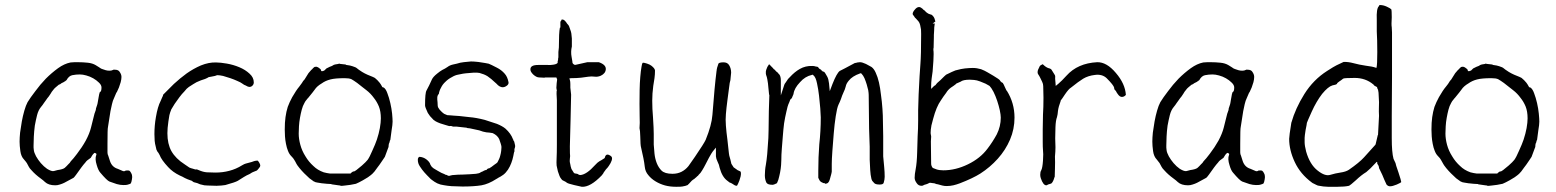

<svg xmlns="http://www.w3.org/2000/svg" viewBox="-20 -715 6085 751"><path d="M222.7 -390.6Q219.7 -389.6 216.8 -386.7Q214.8 -385.7 213.9 -384.8V-385.7L212.9 -384.8Q211.9 -383.8 210.9 -383.8H210L209 -382.8Q203.1 -377.9 197.3 -373Q192.4 -369.1 187.5 -362.3Q181.6 -355.5 178.7 -349.6Q175.8 -344.7 170.9 -337.9Q165 -331.1 159.2 -322.3L151.4 -311.5Q146.5 -303.7 140.6 -296.9Q129.9 -284.2 125 -264.6Q120.1 -245.1 116.2 -223.6Q113.3 -201.2 112.3 -180.7Q111.3 -160.2 111.3 -146.5Q111.3 -146.5 111.3 -137.7Q111.3 -133.8 112.3 -127.9Q113.3 -118.2 121.1 -103.5Q128.9 -89.8 139.6 -77.1Q151.4 -63.5 164.1 -54.7Q181.6 -43.9 190.4 -45.9Q197.3 -47.9 205.1 -49.8Q226.6 -52.7 233.4 -58.6Q240.2 -64.5 247.1 -72.3Q253.9 -78.1 256.8 -84Q266.6 -93.8 281.2 -113.3Q300.8 -138.7 315.4 -165Q330.1 -192.4 335.9 -215.8Q348.6 -266.6 349.6 -270.5Q353.5 -280.3 353.5 -282.2L354.5 -283.2L355.5 -291Q356.4 -293 359.4 -302.7Q361.3 -307.6 362.3 -314.5Q363.3 -319.3 364.3 -326.2Q365.2 -332 366.2 -336.9Q367.2 -342.8 368.2 -347.7Q370.1 -351.6 370.1 -354.5H371.1L372.1 -355.5Q377 -358.4 377 -373Q377 -382.8 366.2 -392.6Q357.4 -401.4 344.7 -408.7Q332 -416 317.4 -419.9Q303.7 -423.8 292 -423.8Q277.3 -423.8 262.7 -420.9Q249 -418 240.2 -401.4Q239.3 -401.4 239.3 -400.4H238.3Q237.3 -399.4 235.4 -397.5H234.4Q232.4 -395.5 230.5 -394.5Q225.6 -392.6 222.7 -390.6ZM477.5 7.8Q473.6 8.8 461.9 8.8Q450.2 8.8 436.5 4.9Q421.9 0 408.2 -4.9Q398.4 -8.8 372.1 -40Q364.3 -48.8 358.4 -69.3Q350.6 -93.8 356.4 -108.4Q359.4 -114.3 352.5 -116.2L350.6 -117.2L348.6 -116.2Q343.8 -112.3 340.8 -107.4Q336.9 -100.6 335 -97.7Q318.4 -86.9 314.5 -80.1Q305.7 -70.3 297.9 -59.6Q286.1 -43 277.8 -31.7Q269.5 -20.5 267.6 -19.5Q264.6 -17.6 231.4 0Q223.6 3.9 213.9 6.8Q205.1 9.8 196.3 9.8Q169.9 9.8 156.2 -2.9Q150.4 -8.8 139.6 -16.6Q128.9 -24.4 120.1 -32.2Q111.3 -40 103.5 -48.8Q95.7 -56.6 92.8 -62.5Q88.9 -70.3 85 -77.1Q81.1 -83 74.2 -90.8Q62.5 -102.5 59.6 -124Q56.6 -145.5 56.6 -161.1Q56.6 -175.8 58.6 -196.3Q61.5 -217.8 65.4 -240.2Q69.3 -261.7 75.2 -282.2Q81.1 -302.7 87.9 -315.4Q98.6 -333 118.2 -358.4Q136.7 -383.8 159.2 -407.2Q181.6 -429.7 207 -448.2Q231.4 -465.8 255.9 -470.7Q264.6 -471.7 271.5 -471.7Q279.3 -471.7 286.1 -471.7Q303.7 -471.7 323.2 -469.7Q341.8 -467.8 354.5 -460Q360.4 -456.1 367.2 -452.1Q376 -445.3 381.8 -444.3Q387.7 -442.4 393.6 -440.4Q400.4 -438.5 408.2 -438.5H409.2Q416 -438.5 421.9 -441.4L423.8 -442.4Q424.8 -442.4 428.7 -442.4H427.7H428.7Q443.4 -442.4 448.2 -433.6Q455.1 -423.8 455.1 -414.1Q455.1 -405.3 452.1 -393.6Q446.3 -377 445.3 -373Q441.4 -364.3 436.5 -353.5H435.5Q431.6 -343.8 426.8 -333Q420.9 -321.3 418 -307.6Q412.1 -282.2 412.1 -280.3Q403.3 -222.7 402.3 -217.8Q400.4 -211.9 400.4 -152.3V-119.1Q400.4 -111.3 403.3 -106.4Q404.3 -102.5 410.2 -85Q418 -61.5 440.4 -54.7Q447.3 -51.8 460.9 -45.9Q466.8 -43.9 471.7 -47.9Q481.4 -48.8 483.4 -47.9H484.4Q486.3 -47.9 490.2 -43Q494.1 -37.1 496.1 -31.2Q498 -22.5 496.1 -13.7Q494.1 -1 491.2 2.9Q488.3 4.9 477.5 7.8Z M929.7 -386.7Q927.7 -387.7 926.8 -388.7Q921.9 -392.6 908.2 -398.4Q895.5 -404.3 880.9 -409.2Q865.2 -414.1 852.5 -418Q838.9 -420.9 831.1 -420.9H830.1H829.1Q824.2 -418 805.7 -415Q798.8 -414.1 793 -412.1V-411.1Q788.1 -409.2 782.2 -406.2Q765.6 -401.4 749 -393.6Q738.3 -387.7 718.8 -375Q710 -369.1 701.2 -357.4Q691.4 -347.7 681.6 -334.5Q671.9 -321.3 663.1 -308.6Q655.3 -295.9 649.4 -286.1V-285.2Q645.5 -276.4 642.6 -264.6Q640.6 -253.9 638.7 -240.2Q636.7 -227.5 635.7 -214.8Q634.8 -202.1 634.8 -194.3V-193.4Q634.8 -152.3 650.4 -124Q667 -94.7 702.1 -72.3Q718.8 -60.5 720.7 -59.6Q727.5 -56.6 732.4 -55.7L745.1 -51.8L746.1 -52.7Q751 -52.7 756.8 -49.8Q774.4 -42 789.1 -41Q803.7 -40 822.3 -40Q851.6 -40 877 -46.9Q903.3 -53.7 926.8 -68.4Q936.5 -74.2 941.4 -75.2Q960 -80.1 961.4 -80.6Q962.9 -81.1 964.8 -81.5Q966.8 -82 971.7 -84Q975.6 -85.9 986.3 -86.9Q989.3 -86.9 993.2 -80.1Q998 -72.3 998 -68.4Q998 -62.5 993.2 -57.6Q986.3 -48.8 984.4 -47.9L969.7 -42Q964.8 -40 960.9 -37.1Q958 -35.2 956.1 -34.2Q944.3 -29.3 933.6 -22.5Q922.9 -15.6 910.2 -7.8Q900.4 -2 861.3 8.8H862.3Q862.3 8.8 861.3 8.8Q847.7 10.7 845.7 10.7Q838.9 10.7 827.1 11.7L793 10.7L779.3 9.8Q764.6 6.8 762.7 5.9Q750 0 743.2 -1Q737.3 -2 735.4 -3.9Q730.5 -8.8 724.6 -9.8Q712.9 -13.7 703.1 -18.6Q693.4 -24.4 683.6 -28.3Q655.3 -42 637.7 -61.5Q611.3 -89.8 604.5 -108.4Q601.6 -113.3 599.6 -117.2Q596.7 -120.1 595.7 -122.1Q593.8 -127 591.8 -129.9Q590.8 -133.8 589.8 -138.7Q585.9 -153.3 585 -164.1Q584 -175.8 584 -190.4Q584 -223.6 589.8 -256.8Q596.7 -297.9 608.4 -320.3Q613.3 -332 614.3 -334Q618.2 -340.8 618.2 -344.7Q638.7 -365.2 660.2 -386.7Q684.6 -409.2 710 -427.7Q736.3 -446.3 765.6 -459Q796.9 -471.7 825.2 -470.7Q841.8 -470.7 867.2 -466.3Q892.6 -461.9 916 -452.1Q939.5 -442.4 956.1 -426.8Q972.7 -412.1 972.7 -392.6Q972.7 -385.7 967.8 -380.4Q962.9 -375 955.1 -375Q950.2 -375 940.4 -380.9L933.6 -383.8L931.6 -385.7Z M1436.5 -126Q1448.2 -151.4 1454.1 -168.9Q1461.9 -192.4 1465.8 -213.9Q1469.7 -236.3 1469.7 -252Q1469.7 -279.3 1461.9 -298.8Q1454.1 -317.4 1442.4 -332Q1429.7 -349.6 1413.1 -362.3Q1404.3 -369.1 1395.5 -376Q1386.7 -382.8 1377 -390.6Q1363.3 -400.4 1354.5 -405.3Q1345.7 -409.2 1328.1 -409.2Q1291 -409.2 1272.5 -404.3Q1252.9 -399.4 1238.3 -388.7Q1219.7 -377.9 1210.9 -364.3Q1207 -358.4 1184.6 -331.1Q1184.6 -331.1 1183.6 -330.1H1182.6V-329.1L1178.7 -324.2Q1174.8 -320.3 1170.9 -312.5Q1164.1 -300.8 1160.2 -285.6Q1156.2 -270.5 1153.3 -253.9Q1150.4 -237.3 1149.4 -221.2Q1148.4 -205.1 1148.4 -192.4Q1148.4 -171.9 1154.8 -148.4Q1161.1 -125 1174.8 -103.5Q1187.5 -82 1206.1 -65.4Q1221.7 -49.8 1246.1 -41Q1252.9 -39.1 1258.8 -38.1L1271.5 -36.1H1272.5H1349.6H1351.6L1352.5 -38.1Q1360.4 -44.9 1363.3 -44.4Q1366.2 -43.9 1374 -49.8Q1381.8 -55.7 1395.5 -67.4Q1411.1 -81.1 1418 -89.8Q1425.8 -100.6 1436.5 -126ZM1477.5 -89.8Q1461.9 -66.4 1456.1 -59.6Q1443.4 -41 1436.5 -35.2Q1432.6 -31.2 1418.9 -21.5Q1409.2 -15.6 1399.4 -9.8Q1394.5 -6.8 1384.8 -2Q1373 2.9 1372.1 3.9Q1350.6 8.8 1329.1 10.7Q1314.5 12.7 1311.5 11.7V10.7Q1310.5 10.7 1303.7 9.8L1276.4 5.9Q1276.4 4.9 1276.4 4.9V5.9Q1276.4 5.9 1276.4 5.9V4.9Q1271.5 4.9 1258.8 3.9Q1250 2.9 1240.2 2H1239.3Q1230.5 1 1220.7 -1Q1212.9 -2 1209 -4.9H1208Q1199.2 -10.7 1190.4 -17.6Q1179.7 -27.3 1169.9 -37.1Q1160.2 -46.9 1151.4 -57.6Q1140.6 -71.3 1139.6 -74.2Q1134.8 -84 1130.9 -89.8Q1127.9 -95.7 1119.1 -104.5H1120.1H1119.1Q1111.3 -112.3 1106.4 -125Q1101.6 -136.7 1098.6 -152.3Q1095.7 -167 1094.7 -181.6Q1093.8 -196.3 1093.8 -208Q1093.8 -236.3 1096.7 -256.8Q1099.6 -278.3 1105.5 -296.9Q1112.3 -315.4 1123 -335Q1138.7 -362.3 1150.4 -376Q1161.1 -389.6 1161.1 -390.6L1166 -398.4Q1170.9 -402.3 1176.8 -413.1Q1183.6 -424.8 1186.5 -428.7Q1199.2 -444.3 1203.1 -446.3V-447.3Q1207 -451.2 1210 -453.1Q1212.9 -454.1 1216.8 -454.1Q1218.8 -454.1 1222.7 -452.1H1223.6Q1235.4 -444.3 1235.4 -441.4Q1235.4 -437.5 1238.3 -436.5Q1242.2 -436.5 1244.1 -437.5L1247.1 -438.5L1248 -439.5H1249L1256.8 -447.3Q1256.8 -447.3 1260.7 -449.2Q1269.5 -454.1 1278.3 -457Q1287.1 -462.9 1291 -462.9Q1306.6 -464.8 1306.6 -466.8Q1307.6 -463.9 1309.6 -465.8L1310.5 -464.8H1312.5L1330.1 -462.9Q1333 -462.9 1334 -460.9H1335Q1350.6 -459 1358.4 -456.1Q1372.1 -452.1 1377 -447.3Q1379.9 -444.3 1396.5 -433.6Q1406.2 -427.7 1417 -422.9Q1437.5 -414.1 1438.5 -414.1Q1439.5 -414.1 1446.3 -410.2Q1451.2 -406.2 1456.1 -401.4Q1460 -397.5 1464.8 -391.6Q1468.8 -386.7 1473.6 -377.9L1474.6 -376L1475.6 -374H1477.5L1478.5 -373H1480.5Q1489.3 -367.2 1495.1 -350.6Q1502 -333 1506.8 -311.5Q1511.7 -290 1513.7 -270.5Q1515.6 -250 1515.6 -239.3Q1515.6 -227.5 1511.7 -205.1Q1508.8 -186.5 1506.8 -168Q1503.9 -164.1 1503.9 -159.2Q1502.9 -156.2 1501 -152.3V-151.4Q1500 -148.4 1500 -142.6Q1500 -139.6 1498 -135.7Q1486.3 -104.5 1485.4 -101.6Q1484.4 -100.6 1477.5 -89.8ZM1291 -462.9Q1291 -463.9 1291 -463.9Z M1893.6 -56.6Q1893.6 -56.6 1891.6 -56.6Q1885.7 -54.7 1884.8 -52.7Q1882.8 -48.8 1878.9 -49.8Q1878.9 -49.8 1872.1 -46.9Q1871.1 -45.9 1869.1 -44.9Q1863.3 -43 1858.4 -40Q1855.5 -37.1 1841.8 -35.2Q1819.3 -33.2 1791 -32.2Q1771.5 -32.2 1752 -30.3H1750L1746.1 -29.3H1745.1H1744.1Q1740.2 -27.3 1738.3 -27.3H1734.4Q1731.4 -27.3 1728.5 -30.3L1724.6 -31.2H1722.7L1721.7 -32.2L1717.8 -34.2L1706.1 -39.1Q1699.2 -43 1690.4 -47.9Q1679.7 -53.7 1675.8 -56.6Q1673.8 -58.6 1668.9 -62.5Q1665 -67.4 1663.1 -71.3V-72.3Q1660.2 -82 1647.5 -91.8Q1635.7 -100.6 1621.1 -101.6Q1618.2 -101.6 1616.2 -97.7Q1614.3 -95.7 1614.3 -89.8Q1614.3 -76.2 1622.1 -64.5Q1630.9 -50.8 1639.6 -41Q1646.5 -34.2 1650.4 -29.3Q1655.3 -24.4 1660.2 -19.5Q1664.1 -14.6 1669.4 -11.2Q1674.8 -7.8 1679.7 -3.9Q1689.5 2.9 1703.1 6.8Q1716.8 9.8 1731.4 11.7Q1746.1 13.7 1761.7 13.7Q1776.4 14.6 1789.1 14.6Q1833 14.6 1863.3 9.8Q1890.6 4.9 1920.9 -14.6Q1927.7 -18.6 1927.7 -18.6L1928.7 -19.5Q1933.6 -21.5 1935.5 -23.4H1936.5Q1950.2 -31.2 1958 -40Q1967.8 -50.8 1974.1 -64Q1980.5 -77.1 1984.4 -90.8Q1988.3 -105.5 1990.2 -117.2Q1991.2 -122.1 1992.2 -122.1Q1992.2 -123 1992.2 -129.9V-130.9V-131.8Q1992.2 -131.8 1994.1 -137.7Q1995.1 -140.6 1995.1 -143.6Q1995.1 -146.5 1994.1 -149.4Q1993.2 -152.3 1992.2 -157.2Q1992.2 -161.1 1989.3 -164.1Q1987.3 -167 1987.3 -169.9H1986.3V-170.9Q1978.5 -192.4 1957 -211.9Q1945.3 -221.7 1923.8 -230.5Q1901.4 -238.3 1876 -246.1Q1841.8 -254.9 1816.4 -256.8Q1767.6 -262.7 1754.9 -262.7Q1747.1 -263.7 1743.2 -263.7Q1733.4 -264.6 1729.5 -264.6Q1727.5 -265.6 1717.8 -269.5Q1712.9 -272.5 1708 -277.3Q1698.2 -286.1 1694.3 -293.9Q1691.4 -297.9 1691.4 -315.4Q1691.4 -319.3 1690.4 -325.2Q1690.4 -331.1 1690.4 -334Q1690.4 -335.9 1691.4 -339.8Q1695.3 -349.6 1696.3 -345.7Q1696.3 -345.7 1696.3 -346.7Q1698.2 -360.4 1705.1 -372.1Q1710.9 -384.8 1722.7 -395.5Q1733.4 -406.2 1747.1 -413.1Q1759.8 -420.9 1771.5 -422.9Q1782.2 -424.8 1791 -426.8Q1793 -427.7 1831.1 -430.7Q1846.7 -431.6 1855.5 -429.7Q1874 -424.8 1886.7 -417Q1903.3 -405.3 1913.1 -395.5Q1918 -391.6 1921.9 -387.7Q1925.8 -383.8 1927.7 -381.8Q1929.7 -380.9 1931.6 -378.9Q1933.6 -377 1939.5 -375Q1943.4 -373 1949.2 -374Q1957 -375 1964.8 -381.8Q1970.7 -387.7 1968.8 -394.5Q1964.8 -415 1954.1 -426.8Q1941.4 -441.4 1923.8 -450.2Q1899.4 -462.9 1891.6 -465.8Q1883.8 -467.8 1850.6 -472.7Q1833 -474.6 1822.3 -474.6Q1788.1 -471.7 1780.3 -469.7Q1767.6 -465.8 1752.9 -462.9Q1739.3 -460 1730.5 -453.1Q1720.7 -446.3 1710 -441.4Q1701.2 -436.5 1689.5 -426.8Q1674.8 -415 1669.9 -405.3Q1658.2 -378.9 1648.4 -361.3Q1642.6 -352.5 1642.6 -302.7Q1642.6 -295.9 1653.3 -273.4Q1655.3 -270.5 1662.1 -260.7Q1672.9 -249 1675.8 -246.1Q1684.6 -239.3 1692.4 -236.3Q1697.3 -233.4 1720.7 -226.6Q1736.3 -221.7 1737.3 -221.7Q1744.1 -223.6 1752 -219.7Q1752.9 -219.7 1766.6 -219.7L1801.8 -215.8H1802.7H1803.7Q1807.6 -213.9 1809.6 -213.9Q1814.5 -213.9 1818.4 -212.9L1854.5 -205.1Q1863.3 -202.1 1869.1 -200.2Q1876 -198.2 1882.8 -197.3Q1889.6 -197.3 1894.5 -196.3Q1906.2 -194.3 1907.2 -194.3Q1925.8 -185.5 1932.6 -170.9Q1940.4 -148.4 1940.4 -146.5Q1942.4 -140.6 1940.4 -125Q1939.5 -116.2 1936.5 -105.5Q1934.6 -97.7 1931.6 -91.8Q1926.8 -81.1 1925.8 -80.1Q1924.8 -78.1 1913.1 -70.3Q1902.3 -61.5 1893.6 -56.6ZM1659.2 -19.5 1660.2 -18.6Q1660.2 -19.5 1659.7 -19.5Q1659.2 -19.5 1659.2 -19.5Z M2175.8 -635.7 2176.8 -638.7Q2176.8 -638.7 2179.7 -638.7Q2185.5 -638.7 2191.4 -631.8Q2194.3 -628.9 2195.3 -627Q2197.3 -623 2202.1 -618.2Q2206.1 -614.3 2210 -600.6Q2213.9 -590.8 2214.8 -584L2216.8 -564.5V-533.2Q2211.9 -512.7 2215.8 -492.2Q2217.8 -478.5 2218.8 -474.6V-473.6Q2218.8 -466.8 2223.6 -463.9Q2227.5 -460 2233.4 -461.9L2277.3 -471.7Q2300.8 -471.7 2322.3 -471.7V-470.7V-471.7Q2350.6 -461.9 2349.6 -444.3Q2348.6 -427.7 2330.1 -418.9Q2319.3 -414.1 2308.6 -415Q2293 -417 2281.2 -415L2252.9 -411.1Q2235.4 -409.2 2212.9 -409.2L2207 -408.2L2209 -402.3Q2210.9 -396.5 2210.9 -385.7Q2210.9 -374 2210.9 -372.1L2213.9 -344.7L2211.9 -252Q2209 -158.2 2209 -142.6Q2209 -108.4 2210 -104.5Q2210 -101.6 2209 -93.8Q2208 -83 2209 -80.1Q2210 -78.1 2210.9 -71.3Q2211.9 -63.5 2214.8 -55.7V-54.7L2224.6 -39.1Q2226.6 -36.1 2237.3 -35.2L2240.2 -34.2Q2244.1 -30.3 2250 -30.3Q2274.4 -32.2 2307.6 -69.3Q2317.4 -80.1 2324.2 -84Q2328.1 -85.9 2333 -88.9Q2336.9 -91.8 2338.9 -92.8Q2342.8 -94.7 2344.7 -96.7L2345.7 -97.7V-98.6Q2348.6 -110.4 2356.4 -110.4Q2361.3 -110.4 2368.2 -105.5Q2374 -101.6 2374 -95.7Q2374 -87.9 2368.2 -77.1Q2361.3 -65.4 2357.4 -60.5Q2352.5 -55.7 2349.6 -51.8Q2346.7 -47.9 2344.7 -44.9Q2341.8 -42 2339.8 -37.1L2334 -29.3Q2289.1 17.6 2255.9 15.6Q2251 14.6 2225.6 8.8Q2200.2 2.9 2196.3 -1Q2193.4 -3.9 2184.6 -7.8Q2178.7 -9.8 2175.8 -14.6Q2170.9 -20.5 2168.5 -26.9Q2166 -33.2 2162.1 -44.9Q2159.2 -57.6 2157.2 -67.4Q2156.2 -77.1 2157.2 -96.7Q2158.2 -116.2 2158.2 -149.4V-323.2Q2156.2 -354.5 2157.2 -358.4L2158.2 -359.4L2156.2 -371.1Q2157.2 -392.6 2159.2 -403.3V-404.3L2156.2 -412.1H2116.2Q2111.3 -412.1 2109.4 -411.1L2088.9 -412.1Q2078.1 -412.1 2065.4 -423.8Q2053.7 -435.5 2054.7 -444.3Q2054.7 -460.9 2085 -460.9Q2091.8 -460.9 2094.7 -460.9H2123Q2130.9 -460 2143.6 -461.9Q2152.3 -462.9 2157.2 -465.8Q2163.1 -468.8 2161.1 -475.6Q2161.1 -476.6 2162.1 -477.5Q2163.1 -480.5 2163.1 -485.4Q2163.1 -488.3 2164.1 -490.2Q2164.1 -491.2 2164.1 -502V-511.7L2166 -529.3Q2166 -587.9 2169.9 -606.4Q2170.9 -607.4 2171.9 -607.4Q2171.9 -619.1 2171.9 -627.9V-630.9H2172.9Z M2782.2 -433.6 2783.2 -439.5V-441.4Q2783.2 -446.3 2790 -465.8Q2792 -470.7 2808.6 -471.2Q2825.2 -471.7 2832 -460Q2839.8 -447.3 2839.8 -430.7Q2837.9 -411.1 2836.9 -401.4Q2835.9 -395.5 2834 -389.6V-388.7Q2833 -381.8 2832 -374Q2831.1 -366.2 2825.2 -322.3Q2821.3 -293 2819.3 -268.6Q2817.4 -248 2819.3 -223.6Q2821.3 -197.3 2825.2 -168.9Q2830.1 -125 2831.1 -115.2Q2831.1 -109.4 2836.9 -90.8Q2838.9 -81.1 2840.8 -74.2L2849.6 -60.5L2863.3 -50.8L2864.3 -49.8Q2869.1 -47.9 2875 -44.9Q2877 -44.9 2877.9 -40Q2878.9 -35.2 2877 -25.4Q2876 -22.5 2872.1 -8.8Q2868.2 1 2867.2 2.9Q2865.2 6.8 2863.3 10.7L2860.4 11.7Q2853.5 10.7 2844.7 3.9Q2838.9 0 2834 -1Q2830.1 -3.9 2825.2 -7.8Q2804.7 -22.5 2794.9 -58.6Q2793 -66.4 2792 -70.3Q2788.1 -79.1 2786.1 -84Q2784.2 -88.9 2782.2 -93.8Q2781.2 -98.6 2780.3 -103.5Q2780.3 -108.4 2780.3 -118.2V-137.7L2767.6 -122.1Q2763.7 -117.2 2752.9 -97.7Q2747.1 -85.9 2740.2 -73.2Q2733.4 -59.6 2726.6 -48.8Q2720.7 -38.1 2711.9 -30.3L2710.9 -28.3L2707 -25.4L2703.1 -21.5L2698.2 -17.6L2696.3 -15.6Q2689.5 -11.7 2685.5 -7.8L2673.8 4.9Q2671.9 5.9 2669.9 8.8Q2661.1 12.7 2648.4 14.6Q2643.6 15.6 2625 15.6Q2600.6 15.6 2581.1 10.3Q2561.5 4.9 2544.4 -5.4Q2527.3 -15.6 2515.6 -30.3Q2503.9 -43.9 2502 -62.5Q2500 -80.1 2496.6 -96.7Q2493.2 -113.3 2489.3 -129.9Q2485.4 -145.5 2485.4 -153.3Q2485.4 -167 2484.4 -180.7Q2483.4 -190.4 2483.4 -200.2V-201.2Q2482.4 -208 2481.4 -213.9Q2481.4 -222.7 2482.4 -234.4Q2482.4 -242.2 2481.9 -262.7Q2481.4 -283.2 2481.4 -309.1Q2481.4 -335 2481.9 -362.8Q2482.4 -390.6 2484.4 -414.1Q2486.3 -437.5 2489.3 -454.1Q2491.2 -465.8 2493.2 -468.8H2494.1Q2494.1 -469.7 2496.1 -469.7Q2500 -469.7 2510.7 -466.3Q2521.5 -462.9 2527.8 -458Q2534.2 -453.1 2538.1 -448.2Q2542 -442.4 2542 -439.5Q2542 -423.8 2540 -409.2Q2537.1 -394.5 2535.2 -378.9Q2533.2 -364.3 2532.2 -349.6Q2531.2 -335 2531.2 -321.3Q2531.2 -289.1 2534.2 -255.9Q2537.1 -210.9 2537.1 -191.4V-149.4Q2537.1 -143.6 2540 -114.3Q2542 -94.7 2548.8 -77.1Q2555.7 -59.6 2567.4 -47.9Q2580.1 -35.2 2610.4 -35.2Q2629.9 -35.2 2645.5 -43Q2661.1 -50.8 2672.9 -65.4Q2683.6 -80.1 2698.2 -101.6Q2733.4 -153.3 2740.2 -168Q2763.7 -225.6 2766.6 -265.6Q2775.4 -380.9 2782.2 -432.6Z M3174.8 -454.1 3179.7 -453.1Q3182.6 -446.3 3191.4 -442.4Q3193.4 -438.5 3196.3 -437.5V-436.5L3204.1 -433.6V-432.6H3205.1Q3207 -430.7 3215.8 -415Q3220.7 -406.2 3222.7 -388.7L3225.6 -358.4L3236.3 -386.7Q3252.9 -428.7 3264.6 -437.5Q3273.4 -441.4 3324.2 -468.8H3327.1Q3330.1 -469.7 3334 -470.7Q3339.8 -471.7 3343.8 -471.7Q3352.5 -471.7 3367.2 -464.8Q3385.7 -455.1 3388.7 -453.1Q3398.4 -446.3 3405.3 -430.7Q3413.1 -414.1 3418 -392.6Q3422.9 -371.1 3425.8 -344.7Q3429.7 -317.4 3431.6 -290Q3433.6 -263.7 3433.6 -235.4Q3434.6 -208 3434.6 -182.6Q3434.6 -158.2 3434.6 -137.7Q3434.6 -117.2 3434.6 -103.5Q3436.5 -81.1 3438.5 -61.5Q3440.4 -42 3440.4 -23.4Q3440.4 -12.7 3436.5 0Q3434.6 6.8 3420.9 6.8Q3404.3 6.8 3399.4 1Q3394.5 -3.9 3391.6 -7.8Q3390.6 -9.8 3388.7 -14.6Q3384.8 -31.2 3383.8 -49.8Q3382.8 -69.3 3381.8 -89.8Q3381.8 -104.5 3381.8 -116.2Q3381.8 -123 3381.8 -128.9Q3381.8 -134.8 3381.8 -141.6Q3381.8 -154.3 3380.9 -167Q3378.9 -211.9 3378.9 -255.9Q3377.9 -299.8 3377.9 -343.8Q3377.9 -350.6 3376 -362.3Q3373 -373 3370.1 -384.8Q3366.2 -397.5 3361.3 -409.2Q3356.4 -419.9 3350.6 -425.8L3347.7 -428.7L3343.8 -427.7Q3313.5 -417 3299.8 -399.4Q3290 -387.7 3288.1 -377Q3285.2 -365.2 3279.3 -353.5Q3273.4 -340.8 3269.5 -328.1V-329.1Q3269.5 -329.1 3269.5 -328.1Q3265.6 -317.4 3259.8 -305.7Q3253.9 -293 3249 -260.7Q3244.1 -229.5 3241.2 -193.4Q3238.3 -158.2 3235.8 -124.5Q3233.4 -90.8 3233.4 -74.2V-59.6Q3233.4 -52.7 3233.4 -45.9V-44.9Q3233.4 -41 3232.4 -39.1V-38.1Q3231.4 -34.2 3230.5 -30.3Q3229.5 -27.3 3228.5 -23.4L3227.5 -19.5V-20.5Q3227.5 -19.5 3227.5 -19.5Q3225.6 -14.6 3225.6 -12.7Q3223.6 -4.9 3218.8 0Q3213.9 3.9 3206.1 3.9Q3206.1 3.9 3206.1 1H3200.2Q3200.2 1 3200.2 1H3199.2Q3197.3 -1 3195.3 -2H3194.3H3193.4Q3186.5 -6.8 3185.5 -9.8L3180.7 -19.5V-23.4V-30.3V-45.9Q3180.7 -99.6 3184.6 -150.4Q3190.4 -202.1 3190.4 -255.9Q3190.4 -266.6 3188.5 -291Q3186.5 -315.4 3183.6 -340.8Q3180.7 -366.2 3175.8 -388.7Q3170.9 -413.1 3162.1 -419.9L3159.2 -422.9L3155.3 -421.9Q3128.9 -416 3109.4 -393.6Q3086.9 -370.1 3084 -348.6Q3083 -343.8 3081.1 -340.8Q3079.1 -335.9 3077.1 -331.1L3076.2 -330.1Q3073.2 -328.1 3071.3 -325.2L3070.3 -324.2V-323.2Q3069.3 -321.3 3067.4 -315.4V-316.4Q3067.4 -316.4 3067.4 -315.4Q3063.5 -307.6 3060.5 -297.4Q3057.6 -287.1 3055.7 -277.3Q3050.8 -256.8 3046.9 -232.4Q3043.9 -208 3042 -182.6Q3040 -155.3 3038.1 -133.8Q3036.1 -109.4 3036.1 -88.9Q3036.1 -83 3035.2 -69.3Q3034.2 -55.7 3031.2 -40Q3028.3 -25.4 3024.4 -11.7Q3022.5 -5.9 3020.5 -2L3018.6 2H3017.6Q3014.6 3.9 3009.8 5.9H3008.8Q3004.9 7.8 3002 7.8H3001Q2982.4 7.8 2977.5 -1Q2971.7 -13.7 2971.7 -29.3Q2971.7 -40 2972.7 -49.8Q2973.6 -60.5 2975.6 -70.3Q2981.4 -102.5 2985.4 -174.8Q2986.3 -187.5 2987.3 -281.2L2989.3 -343.8L2988.3 -344.7Q2986.3 -359.4 2985.4 -373Q2984.4 -388.7 2981.4 -404.3Q2980.5 -409.2 2979.5 -413.1Q2978.5 -416 2976.6 -421.9Q2976.6 -423.8 2975.6 -426.8V-435.5Q2975.6 -439.5 2981.4 -453.1Q2982.4 -454.1 2988.3 -463.9L2992.2 -460Q2993.2 -460 2994.1 -458L2995.1 -457L3003.9 -448.2Q3004.9 -446.3 3005.9 -445.3L3006.8 -444.3H3007.8Q3010.7 -441.4 3012.7 -439.5Q3014.6 -436.5 3018.6 -433.6L3023.4 -429.7Q3023.4 -428.7 3024.4 -427.7Q3025.4 -425.8 3028.3 -423.8Q3034.2 -416 3034.2 -400.4V-396.5V-390.6V-341.8L3047.9 -383.8Q3048.8 -385.7 3049.8 -387.7Q3050.8 -389.6 3052.7 -391.6Q3058.6 -400.4 3062.5 -406.2Q3067.4 -411.1 3069.3 -413.1Q3087.9 -433.6 3108.4 -445.3Q3130.9 -458 3157.2 -457Q3166 -457 3168.9 -455.1Q3169.9 -455.1 3170.9 -455.1Z M3623 -68.4Q3625 -62.5 3627.9 -58.6H3628.9L3629.9 -57.6L3642.6 -52.7Q3653.3 -48.8 3669.9 -48.8Q3717.8 -48.8 3766.1 -72.3Q3814.5 -95.7 3842.8 -133.8Q3862.3 -159.2 3878.9 -189.5Q3894.5 -220.7 3894.5 -254.9Q3894.5 -265.6 3890.6 -284.2Q3886.7 -301.8 3880.4 -320.8Q3874 -339.8 3866.2 -355.5Q3857.4 -372.1 3850.6 -378.9Q3847.7 -380.9 3835 -387.7Q3817.4 -395.5 3813.5 -396.5Q3800.8 -401.4 3790 -402.3Q3779.3 -403.3 3773.4 -403.3Q3747.1 -403.3 3737.3 -395.5Q3732.4 -393.6 3719.7 -387.7V-386.7Q3710 -378.9 3699.2 -372.1Q3687.5 -363.3 3680.7 -351.6Q3671.9 -338.9 3669.9 -336.9Q3668 -335 3660.2 -322.3Q3642.6 -297.9 3629.9 -250Q3624 -226.6 3623 -223.6V-222.7Q3620.1 -208 3620.1 -194.3Q3620.1 -190.4 3621.1 -187.5Q3621.1 -184.6 3622.1 -182.6V-178.7Q3622.1 -170.9 3621.1 -162.1L3622.1 -77.1Q3622.1 -71.3 3623 -68.4ZM3595.7 7.8Q3593.8 8.8 3591.8 9.8Q3589.8 11.7 3584 11.7Q3572.3 11.7 3565.4 1Q3557.6 -9.8 3557.6 -19.5Q3557.6 -33.2 3561.5 -52.7Q3566.4 -78.1 3567.4 -118.2Q3568.4 -150.4 3569.3 -181.6Q3571.3 -212.9 3571.3 -243.2V-284.2Q3571.3 -286.1 3573.2 -345.7Q3577.1 -428.7 3580.1 -463.9Q3583 -499 3583 -582Q3583 -594.7 3582.5 -599.6Q3582 -604.5 3579.1 -617.2Q3577.1 -626 3572.3 -631.8Q3567.4 -637.7 3562.5 -642.6L3560.5 -644.5Q3557.6 -646.5 3557.6 -648.4L3555.7 -650.4V-651.4Q3549.8 -657.2 3549.8 -660.2Q3549.8 -668 3558.6 -677.7Q3566.4 -687.5 3575.2 -687.5Q3579.1 -687.5 3583 -684.6Q3587.9 -681.6 3589.8 -679.7V-678.7L3597.7 -672.9Q3599.6 -669.9 3604.5 -666Q3611.3 -661.1 3614.3 -660.2Q3617.2 -659.2 3618.2 -659.2Q3619.1 -659.2 3620.1 -658.2H3621.1Q3626 -657.2 3630.9 -650.4Q3635.7 -644.5 3638.7 -630.9L3627.9 -623H3636.7L3635.7 -619.1Q3634.8 -614.3 3634.3 -607.9Q3633.8 -601.6 3633.8 -594.7Q3632.8 -581.1 3632.8 -578.1V-570.3Q3631.8 -536.1 3631.8 -528.3Q3630.9 -526.4 3630.9 -520.5V-519.5Q3632.8 -508.8 3630.9 -476.6Q3629.9 -456.1 3627.9 -435.5L3624 -407.2Q3622.1 -391.6 3622.1 -377V-367.2L3628.9 -374L3633.8 -378.9Q3639.6 -380.9 3642.6 -386.7Q3645.5 -390.6 3650.4 -394.5Q3656.2 -399.4 3658.2 -401.4Q3677.7 -420.9 3680.7 -422.9Q3706.1 -435.5 3716.8 -439.5Q3742.2 -446.3 3753.9 -447.3Q3772.5 -449.2 3785.2 -449.2Q3800.8 -449.2 3817.4 -444.3Q3832 -438.5 3841.8 -432.6Q3853.5 -425.8 3865.2 -418.9Q3887.7 -405.3 3890.6 -401.4Q3893.6 -395.5 3897.5 -393.6V-392.6H3898.4Q3901.4 -391.6 3903.3 -389.6V-388.7Q3905.3 -386.7 3910.2 -375L3917 -360.4H3918Q3948.2 -312.5 3948.2 -254.9Q3948.2 -210 3930.7 -168.9Q3913.1 -127.9 3882.8 -94.2Q3852.5 -60.5 3814.5 -36.1Q3785.2 -17.6 3734.4 2Q3721.7 6.8 3709 9.8Q3696.3 12.7 3682.6 12.7Q3673.8 12.7 3666 10.7Q3650.4 5.9 3648.4 5.9Q3645.5 5.9 3642.6 4.9Q3638.7 2.9 3634.8 2Q3629.9 1 3626 1Q3623 0 3619.6 0Q3616.2 0 3616.2 0Q3604.5 5.9 3602.5 5.9ZM3642.6 4.9Q3641.6 4.9 3641.6 4.9Z M4079.1 6.8Q4075.2 9.8 4073.2 9.8Q4060.5 10.7 4050.8 -18.6Q4048.8 -25.4 4048.8 -31.2Q4048.8 -43 4052.7 -48.8Q4057.6 -57.6 4059.6 -86.9Q4061.5 -115.2 4059.6 -127.9Q4058.6 -138.7 4058.6 -159.2V-209Q4058.6 -239.3 4059.6 -266.6Q4061.5 -294.9 4061.5 -333Q4060.5 -371.1 4060.5 -377.9Q4060.5 -386.7 4056.6 -394.5Q4053.7 -400.4 4049.8 -408.7Q4045.9 -417 4040 -425.8Q4037.1 -431.6 4040 -441.4Q4044.9 -453.1 4046.9 -456.1Q4048.8 -459 4052.7 -460.9Q4055.7 -461.9 4058.6 -463.9Q4071.3 -451.2 4082 -448.2Q4091.8 -446.3 4094.7 -439.5Q4100.6 -430.7 4104.5 -423.8Q4107.4 -419.9 4107.4 -416Q4106.4 -409.2 4108.4 -392.6L4109.4 -378.9L4120.1 -387.7Q4132.8 -398.4 4151.4 -418.9Q4195.3 -467.8 4271.5 -471.7Q4308.6 -472.7 4344.7 -429.7Q4380.9 -387.7 4383.8 -343.8Q4377 -335.9 4368.2 -335.9Q4359.4 -335.9 4351.6 -347.7Q4348.6 -351.6 4347.7 -353.5Q4345.7 -359.4 4339.8 -364.3Q4337.9 -367.2 4337.9 -372.1Q4335.9 -381.8 4308.6 -409.2Q4291 -425.8 4262.7 -421.9Q4236.3 -418.9 4216.8 -407.2Q4199.2 -396.5 4168.9 -372.1Q4160.2 -367.2 4145.5 -345.7Q4132.8 -326.2 4129.9 -323.2L4128.9 -322.3V-320.3Q4120.1 -296.9 4118.2 -281.2Q4117.2 -266.6 4114.3 -256.8Q4109.4 -244.1 4108.4 -217.8Q4108.4 -192.4 4107.4 -173.8Q4108.4 -155.3 4108.4 -139.2Q4108.4 -123 4106.4 -102.5Q4107.4 -82 4106.4 -54.7L4105.5 -23.4Q4104.5 -22.5 4103 -17.1Q4101.6 -11.7 4098.6 -5.9Q4095.7 0 4091.8 2.9Q4085 4.9 4079.1 6.8Z M4653.3 -390.6Q4650.4 -389.6 4647.5 -386.7Q4645.5 -385.7 4644.5 -384.8V-385.7L4643.6 -384.8Q4642.6 -383.8 4641.6 -383.8H4640.6L4639.6 -382.8Q4633.8 -377.9 4627.9 -373Q4623 -369.1 4618.2 -362.3Q4612.3 -355.5 4609.4 -349.6Q4606.4 -344.7 4601.6 -337.9Q4595.7 -331.1 4589.8 -322.3L4582 -311.5Q4577.1 -303.7 4571.3 -296.9Q4560.5 -284.2 4555.7 -264.6Q4550.8 -245.1 4546.9 -223.6Q4543.9 -201.2 4543 -180.7Q4542 -160.2 4542 -146.5Q4542 -146.5 4542 -137.7Q4542 -133.8 4543 -127.9Q4543.9 -118.2 4551.8 -103.5Q4559.6 -89.8 4570.3 -77.1Q4582 -63.5 4594.7 -54.7Q4612.3 -43.9 4621.1 -45.9Q4627.9 -47.9 4635.7 -49.8Q4657.2 -52.7 4664.1 -58.6Q4670.9 -64.5 4677.7 -72.3Q4684.6 -78.1 4687.5 -84Q4697.3 -93.8 4711.9 -113.3Q4731.4 -138.7 4746.1 -165Q4760.7 -192.4 4766.6 -215.8Q4779.3 -266.6 4780.3 -270.5Q4784.2 -280.3 4784.2 -282.2L4785.2 -283.2L4786.1 -291Q4787.1 -293 4790 -302.7Q4792 -307.6 4793 -314.5Q4793.9 -319.3 4794.9 -326.2Q4795.9 -332 4796.9 -336.9Q4797.9 -342.8 4798.8 -347.7Q4800.8 -351.6 4800.8 -354.5H4801.8L4802.7 -355.5Q4807.6 -358.4 4807.6 -373Q4807.6 -382.8 4796.9 -392.6Q4788.1 -401.4 4775.4 -408.7Q4762.7 -416 4748 -419.9Q4734.4 -423.8 4722.7 -423.8Q4708 -423.8 4693.4 -420.9Q4679.7 -418 4670.9 -401.4Q4669.9 -401.4 4669.9 -400.4H4668.9Q4668 -399.4 4666 -397.5H4665Q4663.1 -395.5 4661.1 -394.5Q4656.2 -392.6 4653.3 -390.6ZM4908.2 7.8Q4904.3 8.8 4892.6 8.8Q4880.9 8.8 4867.2 4.9Q4852.5 0 4838.9 -4.9Q4829.1 -8.8 4802.7 -40Q4794.9 -48.8 4789.1 -69.3Q4781.2 -93.8 4787.1 -108.4Q4790 -114.3 4783.2 -116.2L4781.2 -117.2L4779.3 -116.2Q4774.4 -112.3 4771.5 -107.4Q4767.6 -100.6 4765.6 -97.7Q4749 -86.9 4745.1 -80.1Q4736.3 -70.3 4728.5 -59.6Q4716.8 -43 4708.5 -31.7Q4700.2 -20.5 4698.2 -19.5Q4695.3 -17.6 4662.1 0Q4654.3 3.9 4644.5 6.8Q4635.7 9.8 4627 9.8Q4600.6 9.8 4586.9 -2.9Q4581.1 -8.8 4570.3 -16.6Q4559.6 -24.4 4550.8 -32.2Q4542 -40 4534.2 -48.8Q4526.4 -56.6 4523.4 -62.5Q4519.5 -70.3 4515.6 -77.1Q4511.7 -83 4504.9 -90.8Q4493.2 -102.5 4490.2 -124Q4487.3 -145.5 4487.3 -161.1Q4487.3 -175.8 4489.3 -196.3Q4492.2 -217.8 4496.1 -240.2Q4500 -261.7 4505.9 -282.2Q4511.7 -302.7 4518.6 -315.4Q4529.3 -333 4548.8 -358.4Q4567.4 -383.8 4589.8 -407.2Q4612.3 -429.7 4637.7 -448.2Q4662.1 -465.8 4686.5 -470.7Q4695.3 -471.7 4702.1 -471.7Q4710 -471.7 4716.8 -471.7Q4734.4 -471.7 4753.9 -469.7Q4772.5 -467.8 4785.2 -460Q4791 -456.1 4797.9 -452.1Q4806.6 -445.3 4812.5 -444.3Q4818.4 -442.4 4824.2 -440.4Q4831.1 -438.5 4838.9 -438.5H4839.8Q4846.7 -438.5 4852.5 -441.4L4854.5 -442.4Q4855.5 -442.4 4859.4 -442.4H4858.4H4859.4Q4874 -442.4 4878.9 -433.6Q4885.7 -423.8 4885.7 -414.1Q4885.7 -405.3 4882.8 -393.6Q4877 -377 4876 -373Q4872.1 -364.3 4867.2 -353.5H4866.2Q4862.3 -343.8 4857.4 -333Q4851.6 -321.3 4848.6 -307.6Q4842.8 -282.2 4842.8 -280.3Q4834 -222.7 4833 -217.8Q4831.1 -211.9 4831.1 -152.3V-119.1Q4831.1 -111.3 4834 -106.4Q4835 -102.5 4840.8 -85Q4848.6 -61.5 4871.1 -54.7Q4877.9 -51.8 4891.6 -45.9Q4897.5 -43.9 4902.3 -47.9Q4912.1 -48.8 4914.1 -47.9H4915Q4917 -47.9 4920.9 -43Q4924.8 -37.1 4926.8 -31.2Q4928.7 -22.5 4926.8 -13.7Q4924.8 -1 4921.9 2.9Q4918.9 4.9 4908.2 7.8Z M5350.6 -67.4ZM5367.2 -74.2Q5367.2 -74.2 5367.2 -80.1L5364.3 -82L5362.3 -79.1L5358.4 -75.2Q5339.8 -54.7 5324.2 -42Q5304.7 -30.3 5283.2 -9.8Q5272.5 0 5265.6 5.4Q5258.8 10.7 5256.8 11.7Q5239.3 15.6 5210.9 15.6H5174.8Q5158.2 15.6 5133.8 10.7Q5131.8 8.8 5129.9 8.8Q5127 7.8 5120.1 3.9Q5113.3 1 5111.3 -1Q5066.4 -34.2 5044.4 -81.1Q5022.5 -127.9 5022.5 -171.9Q5022.5 -182.6 5031.2 -236.3V-235.4Q5046.9 -291 5082 -347.2Q5117.2 -403.3 5170.9 -437.5Q5198.2 -455.1 5207.5 -459.5Q5216.8 -463.9 5235.4 -472.7Q5252.9 -473.6 5274.4 -467.8Q5295.9 -461.9 5322.3 -458Q5347.7 -455.1 5361.3 -450.2L5363.3 -449.2L5364.3 -451.2Q5367.2 -461.9 5367.2 -510.7Q5367.2 -560.5 5365.2 -591.8V-616.2Q5365.2 -627.9 5365.2 -637.7Q5363.3 -680.7 5373 -690.4L5374 -691.4V-692.4Q5374 -693.4 5375 -694.3Q5376 -695.3 5377 -695.3H5377.9Q5390.6 -695.3 5404.3 -689Q5418 -682.6 5421.9 -678.7Q5423.8 -674.8 5423.8 -647.5Q5421.9 -618.2 5423.8 -608.4Q5424.8 -599.6 5424.8 -587.9V-414.1L5423.8 -260.7Q5423.8 -229.5 5423.8 -174.8Q5423.8 -119.1 5430.7 -93.8L5438.5 -77.1Q5438.5 -73.2 5450.2 -40Q5460.9 -7.8 5460.9 -2.9Q5459 0 5443.4 6.8Q5426.8 13.7 5417 13.7Q5409.2 13.7 5403.3 6.8Q5394.5 -11.7 5386.7 -31.2L5374 -57.6Q5374 -66.4 5367.2 -74.2ZM5365.2 -375Q5355.5 -378.9 5352.5 -383.8V-384.8H5351.6Q5321.3 -410.2 5278.8 -410.2Q5236.3 -410.2 5233.4 -407.2Q5226.6 -401.4 5218.8 -396.5Q5210.9 -391.6 5209 -386.7Q5207 -383.8 5191.4 -380.9Q5174.8 -376 5151.4 -347.7Q5128.9 -318.4 5110.8 -278.3Q5092.8 -238.3 5091.8 -234.4Q5091.8 -230.5 5086.9 -207Q5083 -182.6 5083 -175.8V-158.2Q5083 -145.5 5088.9 -122.1Q5103.5 -71.3 5133.8 -47.9Q5163.1 -24.4 5183.6 -31.2Q5203.1 -37.1 5222.7 -40Q5244.1 -43 5255.9 -50.8Q5296.9 -79.1 5315.4 -99.6Q5334 -120.1 5359.4 -148.4V-149.4H5360.4Q5364.3 -168 5369.1 -186.5L5370.1 -187.5L5374 -261.7Q5373 -280.3 5373.5 -292Q5374 -303.7 5374 -314.5V-315.4L5372.1 -352.5Q5371.1 -361.3 5370.1 -364.3Q5368.2 -366.2 5368.2 -367.2Q5368.2 -369.1 5366.2 -374Z M5921.9 -126Q5933.6 -151.4 5939.5 -168.9Q5947.3 -192.4 5951.2 -213.9Q5955.1 -236.3 5955.1 -252Q5955.1 -279.3 5947.3 -298.8Q5939.5 -317.4 5927.7 -332Q5915 -349.6 5898.4 -362.3Q5889.6 -369.1 5880.9 -376Q5872.1 -382.8 5862.3 -390.6Q5848.6 -400.4 5839.8 -405.3Q5831.1 -409.2 5813.5 -409.2Q5776.4 -409.2 5757.8 -404.3Q5738.3 -399.4 5723.6 -388.7Q5705.1 -377.9 5696.3 -364.3Q5692.4 -358.4 5669.9 -331.1Q5669.9 -331.1 5668.9 -330.1H5668V-329.1L5664.1 -324.2Q5660.2 -320.3 5656.2 -312.5Q5649.4 -300.8 5645.5 -285.6Q5641.6 -270.5 5638.7 -253.9Q5635.7 -237.3 5634.8 -221.2Q5633.8 -205.1 5633.8 -192.4Q5633.8 -171.9 5640.1 -148.4Q5646.5 -125 5660.2 -103.5Q5672.9 -82 5691.4 -65.4Q5707 -49.8 5731.4 -41Q5738.3 -39.1 5744.1 -38.1L5756.8 -36.1H5757.8H5835H5836.9L5837.9 -38.1Q5845.7 -44.9 5848.6 -44.4Q5851.6 -43.9 5859.4 -49.8Q5867.2 -55.7 5880.9 -67.4Q5896.5 -81.1 5903.3 -89.8Q5911.1 -100.6 5921.9 -126ZM5962.9 -89.8Q5947.3 -66.4 5941.4 -59.6Q5928.7 -41 5921.9 -35.2Q5918 -31.2 5904.3 -21.5Q5894.5 -15.6 5884.8 -9.8Q5879.9 -6.8 5870.1 -2Q5858.4 2.9 5857.4 3.9Q5835.9 8.8 5814.5 10.7Q5799.8 12.7 5796.9 11.7V10.7Q5795.9 10.7 5789.1 9.8L5761.7 5.9Q5761.7 4.9 5761.7 4.9V5.9Q5761.7 5.9 5761.7 5.9V4.9Q5756.8 4.9 5744.1 3.9Q5735.4 2.9 5725.6 2H5724.6Q5715.8 1 5706.1 -1Q5698.2 -2 5694.3 -4.9H5693.4Q5684.6 -10.7 5675.8 -17.6Q5665 -27.3 5655.3 -37.1Q5645.5 -46.9 5636.7 -57.6Q5626 -71.3 5625 -74.2Q5620.1 -84 5616.2 -89.8Q5613.3 -95.7 5604.5 -104.5H5605.5H5604.5Q5596.7 -112.3 5591.8 -125Q5586.9 -136.7 5584 -152.3Q5581.1 -167 5580.1 -181.6Q5579.1 -196.3 5579.1 -208Q5579.1 -236.3 5582 -256.8Q5585 -278.3 5590.8 -296.9Q5597.7 -315.4 5608.4 -335Q5624 -362.3 5635.7 -376Q5646.5 -389.6 5646.5 -390.6L5651.4 -398.4Q5656.2 -402.3 5662.1 -413.1Q5668.9 -424.8 5671.9 -428.7Q5684.6 -444.3 5688.5 -446.3V-447.3Q5692.4 -451.2 5695.3 -453.1Q5698.2 -454.1 5702.1 -454.1Q5704.1 -454.1 5708 -452.1H5709Q5720.7 -444.3 5720.7 -441.4Q5720.7 -437.5 5723.6 -436.5Q5727.5 -436.5 5729.5 -437.5L5732.4 -438.5L5733.4 -439.5H5734.4L5742.2 -447.3Q5742.2 -447.3 5746.1 -449.2Q5754.9 -454.1 5763.7 -457Q5772.5 -462.9 5776.4 -462.9Q5792 -464.8 5792 -466.8Q5793 -463.9 5794.9 -465.8L5795.9 -464.8H5797.9L5815.4 -462.9Q5818.4 -462.9 5819.3 -460.9H5820.3Q5835.9 -459 5843.8 -456.1Q5857.4 -452.1 5862.3 -447.3Q5865.2 -444.3 5881.8 -433.6Q5891.6 -427.7 5902.3 -422.9Q5922.9 -414.1 5923.8 -414.1Q5924.8 -414.1 5931.6 -410.2Q5936.5 -406.2 5941.4 -401.4Q5945.3 -397.5 5950.2 -391.6Q5954.1 -386.7 5959 -377.9L5960 -376L5960.9 -374H5962.9L5963.9 -373H5965.8Q5974.6 -367.2 5980.5 -350.6Q5987.3 -333 5992.2 -311.5Q5997.1 -290 5999 -270.5Q6001 -250 6001 -239.3Q6001 -227.5 5997.1 -205.1Q5994.1 -186.5 5992.2 -168Q5989.3 -164.1 5989.3 -159.2Q5988.3 -156.2 5986.3 -152.3V-151.4Q5985.4 -148.4 5985.4 -142.6Q5985.4 -139.6 5983.4 -135.7Q5971.7 -104.5 5970.7 -101.6Q5969.7 -100.6 5962.9 -89.8ZM5776.4 -462.9Q5776.4 -463.9 5776.4 -463.9Z"/></svg>

Font: ToneOZ-YinPZ-Tsuipita-TC
Style: Regular
Weight: 400
Designer: ÂÆ£ÂøóÂáåJeffrey Xuan(jeffreyx@gmail.com, ToneOZ.com) ÈòøÂù§(cjkFonts)
Foundry: ToneOZ
Version: Version 0.24071